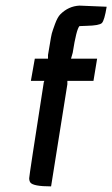

<svg xmlns="http://www.w3.org/2000/svg" viewBox="-20 -560 400 684"><path d="M220 -272V-260L162 104Q98 104 88 90Q84 84 84 75Q84 66 136 -267L138 -272H90L104 -351H151V-364Q152 -368 157 -399.5Q162 -431 164.5 -440.5Q167 -450 176 -474.5Q185 -499 195 -509Q224 -538 263 -540L360 -536Q352 -487 343 -478Q334 -469 289 -468L263 -467Q252 -455 239 -372L233 -351H326L313 -272Z"/></svg>

Font: Economica
Style: Bold Italic
Weight: 700
Designer: Vicente Lamonaca
Foundry: Vicente Lamonaca
Version: Version 1.100